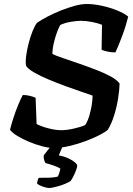

<svg xmlns="http://www.w3.org/2000/svg" viewBox="-20 -740 667 960"><path d="M248 0Q224 0 191.5 -8.5Q159 -17 126.5 -30.5Q94 -44 67.5 -60Q41 -76 30 -91Q36 -116 47 -150Q58 -184 71 -215.5Q84 -247 94 -265Q113 -265 130.5 -260.5Q148 -256 158 -251L163 -120Q185 -108 221.5 -98.5Q258 -89 286 -89Q313 -89 349 -97Q385 -105 406 -115Q418 -133 426 -159.5Q434 -186 438.5 -213.5Q443 -241 443 -262Q424 -269 388 -281Q352 -293 308.5 -309Q265 -325 223 -342.5Q181 -360 150 -378Q119 -396 110 -412Q107 -432 111 -462Q115 -492 123.5 -524.5Q132 -557 143 -584.5Q154 -612 165 -626Q187 -641 218.5 -657.5Q250 -674 285.5 -688Q321 -702 354 -711Q387 -720 413 -720Q449 -720 490 -711Q531 -702 566.5 -687.5Q602 -673 621 -657Q617 -640 609.5 -615Q602 -590 592 -563Q582 -536 572.5 -513Q563 -490 557 -478Q535 -478 516 -482.5Q497 -487 488 -491L490 -616Q471 -624 440.5 -630Q410 -636 386 -636Q365 -636 334.5 -631Q304 -626 281 -615Q265 -584 253.5 -542.5Q242 -501 242 -470Q258 -462 293.5 -450Q329 -438 372.5 -423Q416 -408 459 -391.5Q502 -375 534 -357.5Q566 -340 578 -322Q577 -287 570 -244.5Q563 -202 550 -161Q537 -120 519 -91Q507 -80 477 -64.5Q447 -49 408 -34.5Q369 -20 327 -10Q285 0 248 0ZM226 200Q217 200 203.5 196Q190 192 178.5 186.5Q167 181 165 176Q168 165 169 160Q170 155 174 149Q204 149 226 148.5Q248 148 269 143Q278 125 282 103Q272 96 247.5 87.5Q223 79 207 75Q204 70 200.5 59Q197 48 199 36Q211 20 229 -2Q247 -24 258 -37H305L274 37Q309 43 337.5 60Q366 77 366 89Q366 96 360 112Q354 128 346 143.5Q338 159 332 166Q306 181 273 190.5Q240 200 226 200Z"/></svg>

Font: Texturina
Style: Bold Italic
Weight: 700
Italic angle: -11°
Designer: Guillermo Torres Carreño
Foundry: Omnibus-Type
Version: Version 1.002; ttfautohint (v1.8.3)